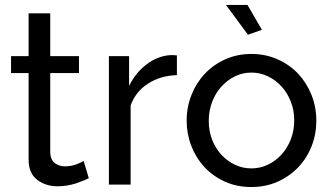

<svg xmlns="http://www.w3.org/2000/svg" viewBox="-20 -750 1341 780"><path d="M24.9 -453.1V-522H96.2V-695.8H184.1V-522H300.8V-453.1H184.1V-128.9Q186 -100.1 203.1 -87.2Q220.2 -74.2 243.2 -74.2Q269 -74.2 290.5 -82.5Q312 -90.8 319.8 -96.2L340.8 -25.9Q333 -22 320.1 -16.6Q307.1 -11.2 290.5 -5.6Q273.9 0 254.4 3.4Q234.9 6.8 213.9 6.8Q166 6.8 131.1 -19.5Q96.2 -45.9 96.2 -102.1V-453.1Z M422.4 0V-522H504.4V-400.9Q531.2 -455.1 575.4 -488.5Q619.6 -522 669.4 -525.9Q679.2 -525.9 686.3 -525.9Q693.4 -525.9 698.7 -524.9V-444.8Q632.8 -442.9 582.3 -410.9Q531.7 -378.9 510.7 -321.8V0Z M738.3 -259.8Q738.3 -314.9 757.8 -364Q777.3 -413.1 811.8 -450Q846.2 -486.8 894.8 -508.8Q943.4 -530.8 1001 -530.8Q1059.1 -530.8 1108.2 -508.8Q1157.2 -486.8 1191.7 -450Q1226.1 -413.1 1245.6 -364Q1265.1 -314.9 1265.1 -259.8Q1265.1 -205.6 1246.1 -156.7Q1227.1 -107.9 1192.1 -71Q1157.2 -34.2 1108.6 -12.2Q1060.1 9.8 1001 9.8Q941.9 9.8 893.6 -12.2Q845.2 -34.2 810.8 -71Q776.4 -107.9 757.3 -157Q738.3 -206.1 738.3 -259.8ZM828.1 -258.8Q828.1 -217.8 841.6 -182.9Q855 -147.9 878.7 -122.1Q902.3 -96.2 933.8 -81.1Q965.3 -65.9 1001 -65.9Q1037.1 -65.9 1068.6 -81.1Q1100.1 -96.2 1124 -122.6Q1147.9 -148.9 1161.6 -184.6Q1175.3 -220.2 1175.3 -261.2Q1175.3 -301.3 1161.6 -336.7Q1147.9 -372.1 1124 -398.4Q1100.1 -424.8 1068.6 -439.9Q1037.1 -455.1 1001 -455.1Q964.8 -455.1 933.6 -439.5Q902.3 -423.8 878.7 -397.5Q855 -371.1 841.6 -335.4Q828.1 -299.8 828.1 -258.8ZM897.9 -730H985.4L1043.9 -628.9L987.3 -608.9Z"/></svg>

Font: Raleway Medium
Style: Regular
Weight: 500
Designer: Matt McInerney, Pablo Impallari, Rodrigo Fuenzalida
Foundry: Matt McInerney, Pablo Impallari, Rodrigo Fuenzalida
Version: Version 3.000g; ttfautohint (v1.5) -l 8 -r 28 -G 28 -x 14 -D